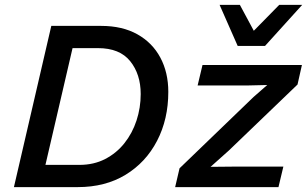

<svg xmlns="http://www.w3.org/2000/svg" viewBox="-20 -766 1257 786"><path d="M37 0 190 -660H394Q481 -660 542.5 -625.5Q604 -591 636.5 -530Q669 -469 669 -390Q669 -278 623 -189.5Q577 -101 494 -50.5Q411 0 298 0ZM166 -91H305Q364 -91 410.5 -115Q457 -139 489.5 -180Q522 -221 539 -273Q556 -325 556 -381Q556 -462 513 -515.5Q470 -569 381 -569H277ZM697 0 715 -77 1018 -369 1074 -418 988 -416H789L809 -500H1216L1198 -420L917 -150L842 -83L945 -84H1140L1120 0ZM953 -578 879 -746H962L1019 -640L1123 -746H1217L1065 -578Z"/></svg>

Font: Work Sans Medium
Style: Italic
Weight: 500
Italic angle: -13°
Designer: Wei Huang
Foundry: Wei Huang
Version: Version 2.012; ttfautohint (v1.8.3)